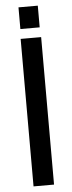

<svg xmlns="http://www.w3.org/2000/svg" viewBox="-59 -904 351 934"><g transform="rotate(-5 116.0 -437.0)"><path d="M65.9 0V-720.2H166V0ZM68.8 -768.1V-874H163.1V-768.1Z"/></g></svg>

Font: Aspekta 450
Style: Regular
Weight: 450
Designer: Ivo Dolenc
Version: Version 2.000